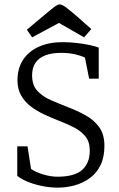

<svg xmlns="http://www.w3.org/2000/svg" viewBox="-20 -851 547 879"><path d="M245 8Q207 8 169.5 0Q132 -8 103 -20.5Q74 -33 59 -46V-181H106L122 -78Q144 -62 179 -52Q214 -42 242 -42Q322 -42 356.5 -73.5Q391 -105 391 -161Q391 -202 371 -226.5Q351 -251 319 -267.5Q287 -284 250 -298Q217 -311 183.5 -326.5Q150 -342 122 -363Q94 -384 77 -413.5Q60 -443 60 -483Q60 -538 85.5 -577Q111 -616 157.5 -637Q204 -658 267 -658Q299 -658 333 -654Q367 -650 394 -644Q421 -638 432 -633V-491H388L369 -587Q355 -595 325.5 -602Q296 -609 261 -609Q195 -609 161 -583Q127 -557 127 -506Q127 -461 151 -435Q175 -409 213 -392.5Q251 -376 292 -360Q334 -344 372 -323Q410 -302 434 -269Q458 -236 458 -183Q458 -131 440 -94.5Q422 -58 391 -35.5Q360 -13 322 -2.5Q284 8 245 8ZM127 -680 103 -715 170 -771Q205 -801 224.5 -816Q244 -831 253 -831Q264 -831 284.5 -815.5Q305 -800 338 -771L398 -718L365 -680L250 -746Z"/></svg>

Font: Faustina Light
Style: Regular
Weight: 300
Designer: Alfonso Garcia
Foundry: http://www.omnibus-type.com
Version: Version 1.200